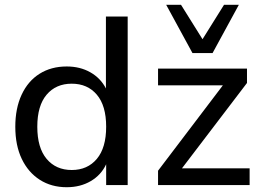

<svg xmlns="http://www.w3.org/2000/svg" viewBox="-20 -774 1093 803"><path d="M259 9Q195 9 146.5 -22Q98 -53 71 -109.5Q44 -166 44 -244Q44 -321 70.5 -378Q97 -435 145.5 -465.5Q194 -496 259 -496Q315 -496 358 -471.5Q401 -447 423 -404V-705H514V0H424V-87Q403 -42 359.5 -16.5Q316 9 259 9ZM280 -63Q346 -63 385 -109.5Q424 -156 424 -244Q424 -332 385 -378Q346 -424 280 -424Q214 -424 175 -378Q136 -332 136 -244Q136 -156 175 -109.5Q214 -63 280 -63ZM641 0V-60L912 -417H641V-487H1013V-427L741 -70H1024V0ZM785 -552 675 -754H737L827 -610L917 -754H979L869 -552Z"/></svg>

Font: Nunito Sans Medium
Style: Regular
Weight: 500
Designer: Vernon Adams
Foundry: Vernon Adams
Version: Version 3.101; ttfautohint (v1.8.4.7-5d5b);gftools[0.9.27]